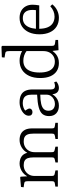

<svg xmlns="http://www.w3.org/2000/svg" viewBox="874 -1680 820 2608"><g transform="rotate(-90 1284.0 -376.0)"><path d="M53 0V-34L101 -42Q116 -45 121.5 -53.5Q127 -62 127 -90V-396Q127 -429 122 -442Q117 -455 93 -458L44 -465L49 -501L177 -512L188 -506L193 -419H195Q214 -453 242 -475Q270 -497 302 -508.5Q334 -520 364 -520Q422 -520 460.5 -494.5Q499 -469 513 -415Q538 -463 585.5 -491.5Q633 -520 687 -520Q736 -520 771 -501.5Q806 -483 825 -445.5Q844 -408 844 -349V-83Q844 -59 850 -51.5Q856 -44 875 -41L920 -34V0H700V-33L741 -40Q760 -44 766.5 -51.5Q773 -59 773 -82V-333Q773 -383 761.5 -411Q750 -439 727 -451.5Q704 -464 668 -464Q624 -464 591 -444.5Q558 -425 539.5 -392Q521 -359 521 -317V-87Q521 -67 525 -58Q529 -49 545 -45L596 -33V0H381V-33L418 -41Q438 -45 444 -53Q450 -61 450 -84V-332Q450 -380 439.5 -408.5Q429 -437 406 -450.5Q383 -464 344 -464Q302 -464 269 -444.5Q236 -425 217 -392.5Q198 -360 198 -317V-86Q198 -64 203.5 -55.5Q209 -47 223 -44L273 -33V0Z M1152 14Q1088 14 1049.5 -21Q1011 -56 1011 -119Q1011 -174 1038 -208Q1065 -242 1129 -259.5Q1193 -277 1302 -282V-359Q1302 -401 1289 -427Q1276 -453 1250.5 -465Q1225 -477 1188 -477Q1157 -477 1129 -467.5Q1101 -458 1086 -443Q1097 -427 1103 -416Q1109 -405 1111.5 -398Q1114 -391 1114 -385Q1114 -368 1100 -356.5Q1086 -345 1065 -345Q1043 -345 1029.5 -357.5Q1016 -370 1016 -394Q1016 -430 1042.5 -458Q1069 -486 1110.5 -503Q1152 -520 1198 -520Q1260 -520 1298.5 -500Q1337 -480 1355 -441Q1373 -402 1373 -346V-93Q1373 -66 1385 -52.5Q1397 -39 1421 -39Q1432 -39 1444.5 -42Q1457 -45 1471 -50L1481 -21Q1464 -5 1440.5 4.5Q1417 14 1394 14Q1357 14 1334.5 -8Q1312 -30 1308 -75Q1290 -45 1266.5 -25.5Q1243 -6 1214.5 4Q1186 14 1152 14ZM1177 -40Q1210 -40 1238.5 -54.5Q1267 -69 1284.5 -94.5Q1302 -120 1302 -154V-239Q1225 -238 1177 -226.5Q1129 -215 1106.5 -191Q1084 -167 1084 -129Q1084 -84 1109.5 -62Q1135 -40 1177 -40Z M1732 14Q1667 14 1621.5 -16Q1576 -46 1552 -102.5Q1528 -159 1528 -240Q1528 -327 1557 -389.5Q1586 -452 1638.5 -486Q1691 -520 1764 -520Q1801 -520 1835.5 -510Q1870 -500 1894 -486V-658Q1894 -692 1886.5 -703Q1879 -714 1851 -717L1806 -724L1810 -761L1954 -766L1965 -756V-84Q1965 -60 1971.5 -51Q1978 -42 1998 -39L2046 -32V3L1906 9L1897 -71H1894Q1876 -45 1852.5 -26Q1829 -7 1799 3.5Q1769 14 1732 14ZM1751 -41Q1794 -41 1826 -61Q1858 -81 1876 -115.5Q1894 -150 1894 -196V-426Q1868 -446 1834.5 -457.5Q1801 -469 1762 -469Q1712 -469 1676.5 -445Q1641 -421 1622 -371.5Q1603 -322 1603 -248Q1603 -181 1619.5 -135Q1636 -89 1669 -65Q1702 -41 1751 -41Z M2347 14Q2278 14 2227.5 -17.5Q2177 -49 2149.5 -108.5Q2122 -168 2122 -250Q2122 -331 2149 -391.5Q2176 -452 2226.5 -486Q2277 -520 2346 -520Q2402 -520 2441.5 -497.5Q2481 -475 2502.5 -435.5Q2524 -396 2524 -344Q2524 -324 2521.5 -301Q2519 -278 2515 -253H2197Q2198 -182 2218.5 -135.5Q2239 -89 2276.5 -67Q2314 -45 2363 -45Q2401 -45 2437 -60Q2473 -75 2503 -103L2529 -76Q2495 -32 2446.5 -9Q2398 14 2347 14ZM2197 -298H2450Q2452 -311 2452.5 -323Q2453 -335 2453 -350Q2453 -409 2425 -442.5Q2397 -476 2342 -476Q2299 -476 2269 -456Q2239 -436 2220.5 -396Q2202 -356 2197 -298Z"/></g></svg>

Font: Literata 18pt Light
Style: Regular
Weight: 300
Designer: Latin by Veronika Burian and Jose Scaglione. Greek by Irene Vlachou. Cyrillic by Vera Evstafieva.
Foundry: TypeTogether
Version: Version 3.103;gftools[0.9.29]